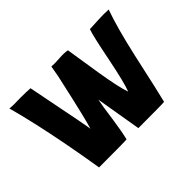

<svg xmlns="http://www.w3.org/2000/svg" viewBox="-102 -709 919 919"><g transform="rotate(-45 357.0 -249.5)"><path d="M227 -155Q241 -195 293 -430Q294 -430 306 -500Q330 -498 365 -501Q396 -503 417 -499Q419 -489 445 -321Q464 -203 481 -155Q498 -197 525 -332Q552 -468 563 -496Q575 -496 624 -499Q662 -501 693 -499Q661 -411 626 -255Q580 -45 568 1Q555 3 392 3L353 -229Q346 -197 335 -114Q324 -38 314 1Q301 3 126 3Q77 -298 22 -500Q46 -497 94 -499Q141 -499 162 -497Q235 -134 227 -155Z"/></g></svg>

Font: Londrina Solid
Style: Regular
Weight: 400
Designer: Marcelo Magalhaes
Foundry: Marcelo Magalh„es
Version: Version 1.001 2011